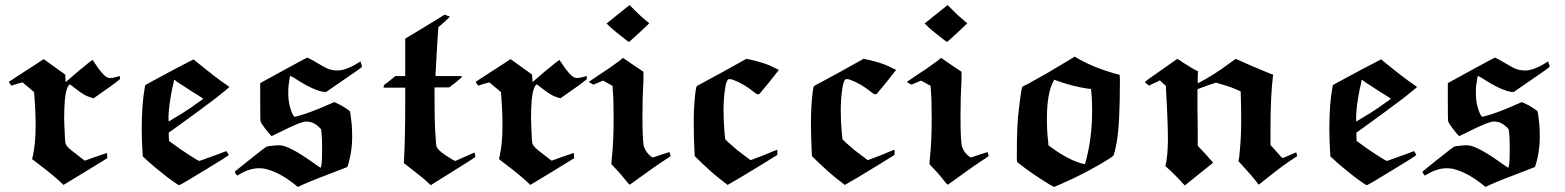

<svg xmlns="http://www.w3.org/2000/svg" viewBox="-20 -706 6196 760"><path d="M15 -382Q13 -381 47.5 -403.5Q82 -426 118 -449L153 -472Q172 -458 196 -441L238 -411Q238 -406 239 -396Q240 -386 240 -381L292 -426Q300 -432 309 -439.5Q318 -447 324 -452Q330 -457 335.5 -461Q341 -465 344 -467L346 -469Q350 -464 354 -458Q385 -409 406 -399Q416 -395 435 -400Q452 -404 453 -405Q455 -405 455 -399V-393Q428 -370 376 -335L352 -318Q352 -317 351 -317Q348 -317 334 -322Q320 -327 314 -331Q301 -338 278 -356Q259 -371 258 -371Q255 -374 250 -365Q245 -356 244 -351Q234 -321 234 -236Q234 -231 234.5 -220.5Q235 -210 235 -205Q237 -141 240 -136Q244 -128 251 -121Q258 -114 283 -95Q315 -70 316 -70Q322 -72 331 -75.5Q340 -79 359 -85.5Q378 -92 391 -96.5Q404 -101 404 -100V-90L405 -80Q376 -62 318 -26.5Q260 9 231 26L223 18Q188 -15 132 -57Q127 -61 120 -66Q113 -71 110 -74L107 -76Q108 -82 110 -89Q121 -138 121 -208Q121 -266 116 -329L115 -341L105 -350Q79 -372 69 -380L47 -374L25 -367Q24 -368 21.5 -371.5Q19 -375 17 -378Q15 -381 15 -382Z M576 -381Q679 -437 746 -471Q840 -394 874 -372L888 -362Q888 -360 835 -318Q750 -254 676 -201L648 -181V-170Q648 -156 649 -153V-148L663 -138Q688 -119 726.5 -94Q765 -69 769 -69Q770 -69 778 -72Q786 -75 800 -80Q814 -85 825 -89Q846 -96 876 -108Q877 -107 881.5 -100Q886 -93 885 -92Q879 -86 798 -37Q694 27 689 27Q685 27 643 -4Q588 -47 557 -76L545 -87L544 -106Q541 -152 541 -194Q541 -294 553 -359L555 -369ZM706 -366Q689 -376 677 -385Q672 -390 670 -390Q669 -390 669 -389Q669 -388 668 -383.5Q667 -379 665.5 -371.5Q664 -364 662 -357Q648 -288 647 -244Q647 -225 648 -225Q649 -225 661 -233L702 -258Q743 -284 751 -291Q784 -313 784 -316Q771 -324 756 -334Q743 -341 706 -366Z M1316 -427Q1352 -427 1407 -463L1410 -453Q1413 -446 1413 -442Q1413 -439 1342 -391L1271 -342H1263Q1222 -347 1147 -396Q1143 -398 1139 -400.5Q1135 -403 1132 -404L1130 -406Q1127 -406 1122 -366Q1121 -356 1121 -331Q1122 -299 1130 -276Q1137 -252 1145 -244Q1147 -243 1160 -247Q1211 -261 1280 -292L1303 -302L1314 -297Q1330 -290 1347.5 -278.5Q1365 -267 1365 -265Q1367 -261 1372 -216Q1374 -192 1374 -166Q1374 -102 1355 -45Q1203 13 1176 26L1159 34Q1096 -19 1040 -35Q1025 -40 1005 -40Q968 -40 928 -16L919 -11Q918 -11 913.5 -18Q909 -25 909 -26Q909 -27 970 -75.5Q1031 -124 1034 -125Q1039 -128 1078 -131Q1092 -131 1101 -129Q1144 -117 1228 -56Q1250 -40 1250 -43Q1251 -44 1253 -58Q1255 -73 1255 -114Q1255 -157 1253 -177L1251 -194Q1225 -225 1193 -225Q1171 -225 1092 -185L1055 -167Q1043 -179 1028 -199Q1013 -219 1011 -227Q1010 -230 1010 -304V-377L1103 -428Q1196 -479 1197 -478Q1198 -478 1215.5 -468.5Q1233 -459 1251 -448L1269 -438Q1289 -427 1316 -427Z M1783 -69Q1856 -102 1858 -102Q1859 -102 1860.5 -93.5Q1862 -85 1861 -84Q1861 -83 1773 -28L1685 27Q1669 13 1660 4Q1649 -6 1579 -60V-71Q1584 -154 1584 -297V-359H1498L1499 -363Q1499 -365 1499 -367L1500 -369L1503 -372Q1506 -374 1512 -378.5Q1518 -383 1523 -387L1545 -405H1584V-553L1662 -600L1740 -648Q1759 -641 1761 -640Q1754 -633 1739 -619L1715 -598V-592Q1714 -589 1709 -501.5Q1704 -414 1704 -413V-405H1808V-402Q1808 -399 1783 -379L1758 -360H1700V-319Q1700 -228 1703 -181Q1706 -132 1708 -125Q1714 -111 1746 -90Q1777 -69 1783 -69Z M1863 -382Q1861 -381 1895.5 -403.5Q1930 -426 1966 -449L2001 -472Q2020 -458 2044 -441L2086 -411Q2086 -406 2087 -396Q2088 -386 2088 -381L2140 -426Q2148 -432 2157 -439.5Q2166 -447 2172 -452Q2178 -457 2183.5 -461Q2189 -465 2192 -467L2194 -469Q2198 -464 2202 -458Q2233 -409 2254 -399Q2264 -395 2283 -400Q2300 -404 2301 -405Q2303 -405 2303 -399V-393Q2276 -370 2224 -335L2200 -318Q2200 -317 2199 -317Q2196 -317 2182 -322Q2168 -327 2162 -331Q2149 -338 2126 -356Q2107 -371 2106 -371Q2103 -374 2098 -365Q2093 -356 2092 -351Q2082 -321 2082 -236Q2082 -231 2082.5 -220.5Q2083 -210 2083 -205Q2085 -141 2088 -136Q2092 -128 2099 -121Q2106 -114 2131 -95Q2163 -70 2164 -70Q2170 -72 2179 -75.5Q2188 -79 2207 -85.5Q2226 -92 2239 -96.5Q2252 -101 2252 -100V-90L2253 -80Q2224 -62 2166 -26.5Q2108 9 2079 26L2071 18Q2036 -15 1980 -57Q1975 -61 1968 -66Q1961 -71 1958 -74L1955 -76Q1956 -82 1958 -89Q1969 -138 1969 -208Q1969 -266 1964 -329L1963 -341L1953 -350Q1927 -372 1917 -380L1895 -374L1873 -367Q1872 -368 1869.5 -371.5Q1867 -375 1865 -378Q1863 -381 1863 -382Z M2381 -613Q2396 -625 2426.5 -649.5Q2457 -674 2472 -686L2492 -666Q2511 -646 2539 -623L2550 -614Q2550 -613 2510.5 -576.5Q2471 -540 2470 -540Q2467 -540 2434 -567Q2406 -588 2381 -613ZM2566 -83Q2567 -83 2598 -94L2630 -104Q2634 -90 2635 -89Q2635 -88 2620 -78Q2582 -54 2498 7Q2474 25 2472 25Q2471 25 2463.5 16Q2456 7 2443.5 -8.5Q2431 -24 2420 -35Q2400 -55 2400 -58Q2400 -59 2402 -81Q2409 -150 2409 -234Q2409 -318 2405 -358V-366Q2379 -380 2367 -387L2348 -379L2329 -371Q2328 -371 2319.5 -376Q2311 -381 2311 -382Q2327 -393 2346 -406Q2386 -431 2433 -466L2446 -477Q2475 -457 2494 -444L2527 -422V-389Q2523 -324 2523 -247Q2523 -137 2530 -123Q2538 -101 2558 -86Q2562 -83 2566 -83Z M2837 -419 2934 -473 2950 -470Q2991 -461 3024 -448Q3063 -430 3063 -429Q3046 -407 3025 -381L2986 -334L2981 -333H2976L2964 -342Q2923 -375 2882 -390Q2873 -393 2867 -393Q2855 -393 2850 -354Q2844 -316 2844 -269Q2844 -225 2848 -180Q2850 -155 2852 -153Q2855 -149 2898 -112Q2901 -110 2951 -72L3004 -92Q3053 -113 3057 -113V-93L3004 -60Q2890 10 2860 26L2850 18Q2797 -21 2730 -88L2729 -107Q2726 -167 2726 -225Q2726 -258 2728 -288Q2733 -363 2739 -366Q2783 -390 2837 -419Z M3301 -419 3398 -473 3414 -470Q3455 -461 3488 -448Q3527 -430 3527 -429Q3510 -407 3489 -381L3450 -334L3445 -333H3440L3428 -342Q3387 -375 3346 -390Q3337 -393 3331 -393Q3319 -393 3314 -354Q3308 -316 3308 -269Q3308 -225 3312 -180Q3314 -155 3316 -153Q3319 -149 3362 -112Q3365 -110 3415 -72L3468 -92Q3517 -113 3521 -113V-93L3468 -60Q3354 10 3324 26L3314 18Q3261 -21 3194 -88L3193 -107Q3190 -167 3190 -225Q3190 -258 3192 -288Q3197 -363 3203 -366Q3247 -390 3301 -419Z M3640 -613Q3655 -625 3685.5 -649.5Q3716 -674 3731 -686L3751 -666Q3770 -646 3798 -623L3809 -614Q3809 -613 3769.5 -576.5Q3730 -540 3729 -540Q3726 -540 3693 -567Q3665 -588 3640 -613ZM3825 -83Q3826 -83 3857 -94L3889 -104Q3893 -90 3894 -89Q3894 -88 3879 -78Q3841 -54 3757 7Q3733 25 3731 25Q3730 25 3722.5 16Q3715 7 3702.5 -8.5Q3690 -24 3679 -35Q3659 -55 3659 -58Q3659 -59 3661 -81Q3668 -150 3668 -234Q3668 -318 3664 -358V-366Q3638 -380 3626 -387L3607 -379L3588 -371Q3587 -371 3578.5 -376Q3570 -381 3570 -382Q3586 -393 3605 -406Q3645 -431 3692 -466L3705 -477Q3734 -457 3753 -444L3786 -422V-389Q3782 -324 3782 -247Q3782 -137 3789 -123Q3797 -101 3817 -86Q3821 -83 3825 -83Z M4213 -469 4234 -482 4244 -476Q4307 -439 4396 -414L4412 -410L4413 -389Q4413 -212 4400 -141Q4392 -101 4389 -94Q4388 -89 4376 -81Q4281 -21 4176 24L4152 34L4134 24Q4061 -21 4017 -56L4006 -65L4005 -76V-102Q4005 -218 4013 -273Q4023 -360 4027 -362Q4027 -364 4051 -375Q4128 -417 4213 -469ZM4165 -386Q4163 -387 4160 -388Q4156 -390 4155 -390H4154Q4152 -390 4150 -385Q4124 -337 4124 -237Q4124 -183 4129 -146L4130 -131L4142 -122Q4203 -77 4258 -60Q4267 -57 4272 -57H4275L4278 -68Q4303 -160 4303 -267Q4303 -315 4299 -349V-354L4287 -355Q4226 -364 4165 -386Z M5019 -407Q5009 -325 5009 -197V-132L5030 -109Q5034 -104 5040.5 -97Q5047 -90 5050 -86.5Q5053 -83 5054 -83L5057 -80L5085 -92Q5110 -103 5111 -103L5115 -88Q5062 -55 4993 1Q4963 25 4962 25Q4960 23 4959 21Q4942 -3 4896 -53L4882 -68L4885 -82Q4893 -156 4893 -221Q4893 -284 4892 -307L4891 -344Q4860 -360 4813 -373L4793 -379Q4781 -375 4756.5 -366.5Q4732 -358 4720 -353V-273Q4721 -229 4721 -161V-129L4752 -96L4782 -62Q4756 -41 4726 -17L4670 28L4664 22Q4629 -17 4598 -44Q4593 -48 4593 -50Q4602 -83 4603 -148Q4603 -224 4596 -340L4595 -366L4586 -374Q4576 -384 4574 -385L4571 -388L4562 -383Q4559 -382 4551 -378Q4543 -374 4540 -373L4528 -367L4520 -374Q4512 -379 4512 -381Q4512 -384 4576 -428L4640 -473Q4642 -473 4665 -457Q4705 -431 4722 -424L4721 -400V-376Q4785 -409 4849 -457L4870 -472Q4872 -474 4892 -464Q4921 -450 5009 -414L5019 -411Z M5277 -381Q5380 -437 5447 -471Q5541 -394 5575 -372L5589 -362Q5589 -360 5536 -318Q5451 -254 5377 -201L5349 -181V-170Q5349 -156 5350 -153V-148L5364 -138Q5389 -119 5427.5 -94Q5466 -69 5470 -69Q5471 -69 5479 -72Q5487 -75 5501 -80Q5515 -85 5526 -89Q5547 -96 5577 -108Q5578 -107 5582.5 -100Q5587 -93 5586 -92Q5580 -86 5499 -37Q5395 27 5390 27Q5386 27 5344 -4Q5289 -47 5258 -76L5246 -87L5245 -106Q5242 -152 5242 -194Q5242 -294 5254 -359L5256 -369ZM5407 -366Q5390 -376 5378 -385Q5373 -390 5371 -390Q5370 -390 5370 -389Q5370 -388 5369 -383.5Q5368 -379 5366.5 -371.5Q5365 -364 5363 -357Q5349 -288 5348 -244Q5348 -225 5349 -225Q5350 -225 5362 -233L5403 -258Q5444 -284 5452 -291Q5485 -313 5485 -316Q5472 -324 5457 -334Q5444 -341 5407 -366Z M6017 -427Q6053 -427 6108 -463L6111 -453Q6114 -446 6114 -442Q6114 -439 6043 -391L5972 -342H5964Q5923 -347 5848 -396Q5844 -398 5840 -400.5Q5836 -403 5833 -404L5831 -406Q5828 -406 5823 -366Q5822 -356 5822 -331Q5823 -299 5831 -276Q5838 -252 5846 -244Q5848 -243 5861 -247Q5912 -261 5981 -292L6004 -302L6015 -297Q6031 -290 6048.5 -278.5Q6066 -267 6066 -265Q6068 -261 6073 -216Q6075 -192 6075 -166Q6075 -102 6056 -45Q5904 13 5877 26L5860 34Q5797 -19 5741 -35Q5726 -40 5706 -40Q5669 -40 5629 -16L5620 -11Q5619 -11 5614.5 -18Q5610 -25 5610 -26Q5610 -27 5671 -75.5Q5732 -124 5735 -125Q5740 -128 5779 -131Q5793 -131 5802 -129Q5845 -117 5929 -56Q5951 -40 5951 -43Q5952 -44 5954 -58Q5956 -73 5956 -114Q5956 -157 5954 -177L5952 -194Q5926 -225 5894 -225Q5872 -225 5793 -185L5756 -167Q5744 -179 5729 -199Q5714 -219 5712 -227Q5711 -230 5711 -304V-377L5804 -428Q5897 -479 5898 -478Q5899 -478 5916.5 -468.5Q5934 -459 5952 -448L5970 -438Q5990 -427 6017 -427Z"/></svg>

Font: KaTeX_Fraktur
Style: Bold
Weight: 700
Version: Version 1.1; ttfautohint (v1.3)